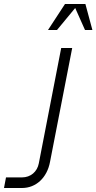

<svg xmlns="http://www.w3.org/2000/svg" viewBox="-173 -740 482 960"><path d="M-153 200H-63C7 200 62 149 77 70L188 -500H133L21 77C13 119 -20 147 -63 147H-143ZM67 -590H112L203 -700L252 -590H289L254 -720H152Z"/></svg>

Font: Uncut Sans Light Italic
Style: Regular
Weight: 300
Italic angle: -11°
Designer: Kasper Nordkvist
Foundry: UNCUT.wtf
Version: Version 1.304;Glyphs 3.2 (3246)